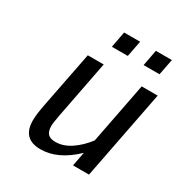

<svg xmlns="http://www.w3.org/2000/svg" viewBox="-172 -851 938 990"><g transform="rotate(30 297.0 -356.5)"><path d="M547.4 -629.9H452.6L470.7 -725.1H565.9ZM358.4 -629.9H263.7L281.7 -725.1H377ZM206.1 -185.1Q197.3 -139.2 197.3 -118.7Q197.3 -90.3 210.4 -74.7Q223.6 -59.1 256.3 -59.1Q302.2 -59.1 346.9 -88.9Q391.6 -118.7 428.7 -167.5L499 -529.8H594.2L491.2 0H396L412.1 -84Q312.5 12.2 208.5 12.2Q100.6 12.2 100.6 -98.1Q100.6 -135.7 114.3 -203.1L178.2 -529.8H272.9Z"/></g></svg>

Font: Aurulent Sans
Style: Italic
Weight: 400
Italic angle: -11°
Version: Version 2007.05.04